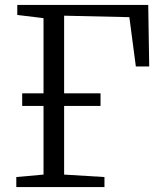

<svg xmlns="http://www.w3.org/2000/svg" viewBox="-20 -763 653 783"><path d="M46.5 0V-41L157.5 -51V-689L50.5 -702V-743H584.5L588.5 -492H534L507.5 -693L241.5 -699V-51L406 -41V0ZM70.5 -331V-382.5H390V-331Z"/></svg>

Font: Merriweather 24pt Light
Style: Regular
Weight: 300
Designer: Eben Sorkin
Foundry: Eben Sorkin
Version: Version 2.100